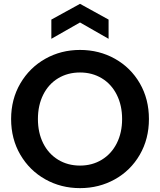

<svg xmlns="http://www.w3.org/2000/svg" viewBox="-20 -965 827 992"><path d="M37.4 -350Q37.4 -452.5 85.1 -534Q132.9 -615.5 214.1 -661.3Q295.4 -707 393.4 -707Q492.4 -707 574 -661.3Q655.5 -615.5 702.5 -534.3Q749.5 -453 749.5 -350Q749.5 -247 702.2 -165.5Q655 -84 573.4 -38.5Q491.9 7 393.4 7Q295.4 7 214.1 -38.5Q132.9 -84 85.1 -165.5Q37.4 -247 37.4 -350ZM610.9 -350Q610.9 -420.8 583.2 -475.7Q555.6 -530.6 505.9 -560.6Q456.3 -590.5 393.4 -590.5Q330 -590.5 280.4 -560.6Q230.8 -530.6 203.3 -475.7Q175.9 -420.8 175.9 -350Q175.9 -279.2 203.3 -224.5Q230.8 -169.9 280.4 -139.7Q330 -109.5 393.4 -109.5Q456.3 -109.5 505.9 -139.7Q555.6 -169.9 583.2 -224.5Q610.9 -279.2 610.9 -350ZM245.3 -863.8 393.4 -945.2 541 -863.8V-764.5L393.4 -848.9L245.3 -764.5Z"/></svg>

Font: AF Albert Sans Medium
Style: Regular
Weight: 500
Designer: Andreas Rasmussen
Foundry: a.Foundry
Version: Version 1.300;Glyphs 3.2 (3231)